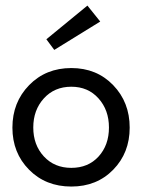

<svg xmlns="http://www.w3.org/2000/svg" viewBox="-20 -672 540 704"><path d="M179 -489 150 -528 300.5 -651.5 347.5 -593ZM241.5 12Q147.5 12 86.5 -49.8Q25.5 -111.5 25.5 -204Q25.5 -297 86.8 -359.8Q148 -422.5 241.5 -422.5Q334.5 -422.5 395 -359.8Q455.5 -297 455.5 -204Q455.5 -111.5 395.2 -49.8Q335 12 241.5 12ZM379.5 -204.5Q379.5 -268.5 341.2 -311.2Q303 -354 241.5 -354Q179.5 -354 140.8 -311.2Q102 -268.5 102 -204.5Q102 -140.5 140.8 -98.5Q179.5 -56.5 241.5 -56.5Q303.5 -56.5 341.5 -98.2Q379.5 -140 379.5 -204.5Z"/></svg>

Font: League Spartan
Style: Regular
Weight: 350
Foundry: The League of Moveable Type
Version: Version 2.002